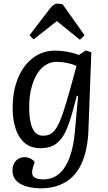

<svg xmlns="http://www.w3.org/2000/svg" viewBox="-20 -797 591 1047"><path d="M406 -274 399 -275 376 -189Q360 -130 340 -84.5Q320 -39 287.5 -14Q255 11 200 11Q147 11 113.5 -18.5Q80 -48 64.5 -97.5Q49 -147 49 -206Q49 -300 78 -370.5Q107 -441 159.5 -481Q212 -521 282 -521Q312 -521 346.5 -515Q381 -509 410 -497L448 -522L478 -512L462 -81Q460 -34 451 11.5Q442 57 424 96.5Q406 136 376 166Q346 196 302.5 213Q259 230 200 230Q174 230 147 225Q120 220 97.5 209Q75 198 61.5 179Q48 160 48 133Q48 99 67 79.5Q86 60 112 60Q123 60 133.5 63Q144 66 153.5 72Q163 78 169 86L160 115Q154 134 155.5 149Q157 164 171 172.5Q185 181 216 181Q268 181 303.5 149.5Q339 118 360 60.5Q381 3 388 -76ZM216 -57Q240 -57 258 -68Q276 -79 292 -107Q308 -135 325 -186Q342 -237 364 -316L397 -437Q378 -447 345.5 -453.5Q313 -460 290 -460Q255 -460 227 -441.5Q199 -423 179.5 -389Q160 -355 149.5 -310Q139 -265 139 -211Q139 -138 157 -97.5Q175 -57 216 -57ZM441 -605 416 -580 290 -682 163 -582 141 -605 249 -746Q262 -763 272.5 -770Q283 -777 294 -777Q303 -777 309 -776Q315 -775 322 -773Z"/></svg>

Font: Literata
Style: Italic
Weight: 400
Italic angle: -2°
Designer: Latin by Veronika Burian and Jose Scaglione. Greek by Irene Vlachou. Cyrillic by Vera Evstafieva
Foundry: TypeTogether
Version: Version 3.103;gftools[0.9.29]